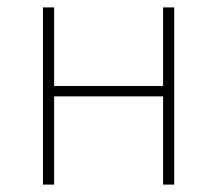

<svg xmlns="http://www.w3.org/2000/svg" viewBox="-20 -498 586 518"><path d="M96 0V-478H126V-266H420V-478H450V0H420V-238H126V0Z"/></svg>

Font: Source Sans Variable
Style: Regular
Weight: 200
Designer: Paul D. Hunt
Foundry: Adobe Systems Incorporated
Version: Version 3.006;hotconv 1.0.111;makeotfexe 2.5.65597